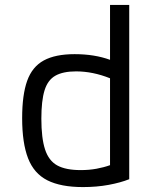

<svg xmlns="http://www.w3.org/2000/svg" viewBox="-20 -750 640 780"><path d="M317 10Q373 10 421.5 1Q470 -8 505 -22V-730H427V-507Q364 -530 283 -530Q205 -530 158 -504.5Q111 -479 90.5 -422Q70 -365 70 -270Q70 -169 94 -107Q118 -45 172.5 -17.5Q227 10 317 10ZM427 -432V-79Q402 -70 372 -64.5Q342 -59 308 -59Q247 -59 212.5 -78Q178 -97 163 -143Q148 -189 148 -268Q148 -341 161 -383Q174 -425 205 -442.5Q236 -460 289 -460Q357 -460 427 -432Z"/></svg>

Font: M PLUS Code Latin 60
Style: Regular
Weight: 400
Width: 7
Monospace: yes
Designer: Coji Morishita
Foundry: UNDERFOREST DESIGN
Version: Version 1.005; ttfautohint (v1.8.3)